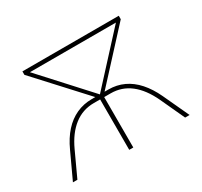

<svg xmlns="http://www.w3.org/2000/svg" viewBox="-114 -668 860 818"><g transform="rotate(-30 316.0 -258.5)"><path d="M275 -267H358Q398 -267 432.5 -251Q467 -235 495 -203.5Q523 -172 544 -127L603 0H581L526 -119Q496 -183 454 -215.5Q412 -248 358 -248H326V0H306V-248H275Q220 -248 177.5 -215Q135 -182 106 -119L51 0H29L88 -127Q109 -173 137 -204Q165 -235 200 -251Q235 -267 275 -267ZM528 -498H105L316 -267ZM79 -500V-517H553V-500L337 -265H295Z"/></g></svg>

Font: iiserrat Thin
Style: Regular
Weight: 100
Designer: Akira Ohta
Foundry: Akira Ohta
Version: Version 1.200;Glyphs 3.3.1 (3343)